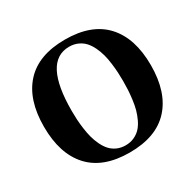

<svg xmlns="http://www.w3.org/2000/svg" viewBox="-156 -878 1081 1064"><g transform="rotate(-30 384.0 -346.0)"><path d="M219.2 -346.2Q219.2 -316.9 220.7 -290.3Q222.2 -263.7 226.6 -231Q231 -198.2 238.3 -170.9Q245.6 -143.6 258.3 -116.9Q271 -90.3 287.6 -71.8Q304.2 -53.2 328.9 -42Q353.5 -30.8 383.8 -30.8Q414.1 -30.8 439 -42.2Q463.9 -53.7 480.7 -72Q497.6 -90.3 510.3 -117.2Q522.9 -144 530.3 -171.1Q537.6 -198.2 541.7 -231Q545.9 -263.7 547.4 -290.3Q548.8 -316.9 548.8 -346.2Q548.8 -375.5 547.4 -402.1Q545.9 -428.7 541.7 -461.4Q537.6 -494.1 530.3 -521.2Q522.9 -548.3 510.3 -575Q497.6 -601.6 480.7 -620.1Q463.9 -638.7 439 -649.9Q414.1 -661.1 383.8 -661.1Q219.2 -661.1 219.2 -346.2ZM128.2 -79.1Q42 -173.3 42 -346.2Q42 -519 128.2 -613Q214.4 -707 383.8 -707Q553.2 -707 639.6 -613Q726.1 -519 726.1 -346.2Q726.1 -173.3 639.6 -79.1Q553.2 15.1 383.8 15.1Q214.4 15.1 128.2 -79.1Z"/></g></svg>

Font: Linguistics Pro
Style: Bold
Weight: 700
Designer: Stefan Peev, Context Ltd
Foundry: Stefan Peev, Context Ltd
Version: Version 001.000